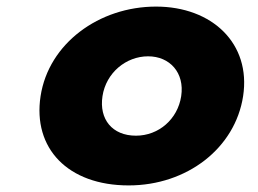

<svg xmlns="http://www.w3.org/2000/svg" viewBox="-20 -548 783 583"><path d="M291.2 -256C302 -327 362.7 -377 429.7 -377C495.7 -377 541 -327 530.2 -256C519.5 -186 461.8 -136 392.8 -136C320.8 -136 280.5 -186 291.2 -256ZM103.2 -256C79 -98 185.7 15 370.7 15C547.7 15 694 -98 718.2 -256C742.7 -416 623.8 -528 453.8 -528C280.8 -528 127.7 -416 103.2 -256Z"/></svg>

Font: Sztylet
Style: BdObl
Weight: 700
Foundry: Cannot Into Space Fonts, PlusOne Fonts
Version: Version 0.12